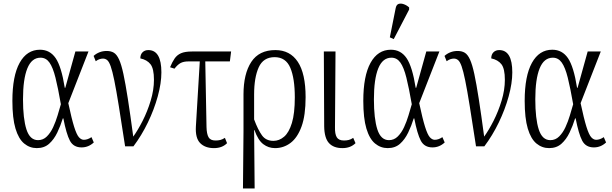

<svg xmlns="http://www.w3.org/2000/svg" viewBox="-20 -827 3459 1085"><path d="M188 10Q148 10 116.5 -16Q85 -42 67.5 -100.5Q50 -159 50 -257Q50 -398 91 -472Q132 -546 206 -546Q262 -546 294.5 -498.5Q327 -451 346 -331H349L406 -536H480L366 -244Q385 -155 399 -110.5Q413 -66 426 -51.5Q439 -37 454 -37Q475 -37 497 -52L510 -22Q480 6 441 6Q395 6 375 -32Q355 -70 338 -158H335Q322 -116 303.5 -77.5Q285 -39 257.5 -14.5Q230 10 188 10ZM195 -35Q224 -35 245 -56Q266 -77 280.5 -108.5Q295 -140 305.5 -175Q316 -210 324 -238Q308 -330 293.5 -388Q279 -446 259.5 -473.5Q240 -501 209 -501Q159 -501 134.5 -440.5Q110 -380 110 -266Q110 -156 129.5 -95.5Q149 -35 195 -35Z M687 0Q666 -137 651.5 -227.5Q637 -318 626 -372Q615 -426 605.5 -452.5Q596 -479 585.5 -487.5Q575 -496 562 -496Q554 -496 543.5 -493Q533 -490 521 -481L509 -511Q523 -524 542 -531.5Q561 -539 583 -539Q607 -539 623.5 -529Q640 -519 653 -490.5Q666 -462 677.5 -408.5Q689 -355 702.5 -268.5Q716 -182 733 -55Q759 -91 786 -144Q813 -197 831.5 -258Q850 -319 850 -376Q850 -439 830.5 -464Q811 -489 773 -497Q773 -519 785.5 -531.5Q798 -544 818 -544Q892 -544 892 -418Q892 -357 871.5 -282.5Q851 -208 815.5 -134.5Q780 -61 734 0Z M1189 10Q1139 10 1111 -18.5Q1083 -47 1087 -113L1109 -480H1046Q1017 -480 1000 -470.5Q983 -461 966 -439L941 -447Q953 -476 966.5 -496Q980 -516 1002.5 -526Q1025 -536 1065 -536H1286L1279 -480H1140L1147 -109Q1148 -70 1158.5 -51.5Q1169 -33 1198 -33Q1213 -33 1225 -36Q1237 -39 1251 -48L1263 -18Q1236 10 1189 10Z M1353 238 1356 -83V-293Q1356 -410 1400 -477Q1444 -544 1536 -544Q1619 -544 1663 -477.5Q1707 -411 1707 -278Q1707 -175 1684 -112Q1661 -49 1622 -19.5Q1583 10 1534 10Q1497 10 1467.5 -12.5Q1438 -35 1418 -92H1416L1419 238ZM1525 -31Q1558 -31 1585.5 -54.5Q1613 -78 1629.5 -132Q1646 -186 1646 -277Q1646 -384 1620.5 -444Q1595 -504 1532 -504Q1468 -504 1442 -446.5Q1416 -389 1416 -293V-152Q1438 -93 1460.5 -62Q1483 -31 1525 -31Z M1915 10Q1865 10 1839 -18.5Q1813 -47 1812 -113L1810 -536H1876L1873 -109Q1872 -70 1883 -51.5Q1894 -33 1924 -33Q1938 -33 1950.5 -36Q1963 -39 1976 -48L1989 -18Q1961 10 1915 10Z M2171 10Q2131 10 2099.5 -16Q2068 -42 2050.5 -100.5Q2033 -159 2033 -257Q2033 -398 2074 -472Q2115 -546 2189 -546Q2245 -546 2277.5 -498.5Q2310 -451 2329 -331H2332L2389 -536H2463L2349 -244Q2368 -155 2382 -110.5Q2396 -66 2409 -51.5Q2422 -37 2437 -37Q2458 -37 2480 -52L2493 -22Q2463 6 2424 6Q2378 6 2358 -32Q2338 -70 2321 -158H2318Q2305 -116 2286.5 -77.5Q2268 -39 2240.5 -14.5Q2213 10 2171 10ZM2178 -35Q2207 -35 2228 -56Q2249 -77 2263.5 -108.5Q2278 -140 2288.5 -175Q2299 -210 2307 -238Q2291 -330 2276.5 -388Q2262 -446 2242.5 -473.5Q2223 -501 2192 -501Q2142 -501 2117.5 -440.5Q2093 -380 2093 -266Q2093 -156 2112.5 -95.5Q2132 -35 2178 -35ZM2205 -606 2183 -616 2216 -781Q2220 -801 2233 -805Q2246 -809 2262.5 -803Q2279 -797 2292 -785V-773Z M2670 0Q2649 -137 2634.5 -227.5Q2620 -318 2609 -372Q2598 -426 2588.5 -452.5Q2579 -479 2568.5 -487.5Q2558 -496 2545 -496Q2537 -496 2526.5 -493Q2516 -490 2504 -481L2492 -511Q2506 -524 2525 -531.5Q2544 -539 2566 -539Q2590 -539 2606.5 -529Q2623 -519 2636 -490.5Q2649 -462 2660.5 -408.5Q2672 -355 2685.5 -268.5Q2699 -182 2716 -55Q2742 -91 2769 -144Q2796 -197 2814.5 -258Q2833 -319 2833 -376Q2833 -439 2813.5 -464Q2794 -489 2756 -497Q2756 -519 2768.5 -531.5Q2781 -544 2801 -544Q2875 -544 2875 -418Q2875 -357 2854.5 -282.5Q2834 -208 2798.5 -134.5Q2763 -61 2717 0Z M3083 10Q3043 10 3011.5 -16Q2980 -42 2962.5 -100.5Q2945 -159 2945 -257Q2945 -398 2986 -472Q3027 -546 3101 -546Q3157 -546 3189.5 -498.5Q3222 -451 3241 -331H3244L3301 -536H3375L3261 -244Q3280 -155 3294 -110.5Q3308 -66 3321 -51.5Q3334 -37 3349 -37Q3370 -37 3392 -52L3405 -22Q3375 6 3336 6Q3290 6 3270 -32Q3250 -70 3233 -158H3230Q3217 -116 3198.5 -77.5Q3180 -39 3152.5 -14.5Q3125 10 3083 10ZM3090 -35Q3119 -35 3140 -56Q3161 -77 3175.5 -108.5Q3190 -140 3200.5 -175Q3211 -210 3219 -238Q3203 -330 3188.5 -388Q3174 -446 3154.5 -473.5Q3135 -501 3104 -501Q3054 -501 3029.5 -440.5Q3005 -380 3005 -266Q3005 -156 3024.5 -95.5Q3044 -35 3090 -35Z"/></svg>

Font: Noto Serif ExtraCondensed Light
Style: Regular
Weight: 300
Width: 2
Designer: Monotype Design Team
Foundry: Monotype Imaging Inc.
Version: Version 2.014; ttfautohint (v1.8.4.7-5d5b)